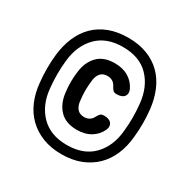

<svg xmlns="http://www.w3.org/2000/svg" viewBox="-145 -875 889 900"><g transform="rotate(30 300.0 -425.0)"><path d="M300 -110Q243 -110 198 -127.5Q153 -145 120.5 -176.5Q88 -208 69 -252Q50 -296 45 -350Q41 -388 41 -425.5Q41 -463 45 -500Q51 -554 70 -598.5Q89 -643 121 -674.5Q153 -706 198 -723Q243 -740 300 -740Q357 -740 402 -723Q447 -706 479 -674.5Q511 -643 530 -598.5Q549 -554 555 -500Q559 -463 559 -425.5Q559 -388 555 -350Q550 -296 531 -252Q512 -208 479.5 -176.5Q447 -145 402 -127.5Q357 -110 300 -110ZM300 -160Q390 -160 441 -212.5Q492 -265 500 -350Q504 -388 504 -425.5Q504 -463 500 -500Q491 -586 440.5 -638Q390 -690 300 -690Q211 -690 160 -638Q109 -586 100 -500Q96 -463 96 -425.5Q96 -388 100 -350Q108 -265 159.5 -212.5Q211 -160 300 -160ZM426 -316Q411 -283 380 -264Q349 -245 305 -245Q245 -245 212.5 -278.5Q180 -312 173 -367Q169 -396 169 -425Q169 -454 173 -483Q180 -538 212.5 -571.5Q245 -605 305 -605Q349 -605 380 -586Q411 -567 426 -534Q435 -512 423.5 -497.5Q412 -483 383 -483Q372 -483 365.5 -488Q359 -493 351 -508Q345 -521 333 -528.5Q321 -536 305 -536Q281 -536 268 -521.5Q255 -507 252 -483Q248 -454 248 -425Q248 -396 252 -367Q255 -343 268 -328.5Q281 -314 305 -314Q321 -314 333 -321.5Q345 -329 351 -342Q359 -357 365.5 -362Q372 -367 383 -367Q412 -367 423.5 -352.5Q435 -338 426 -316Z"/></g></svg>

Font: Maple Mono Normal NL
Style: Bold
Weight: 700
Monospace: yes
Designer: subframe7536
Version: Version 7.000